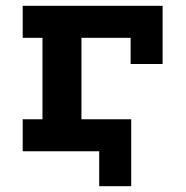

<svg xmlns="http://www.w3.org/2000/svg" viewBox="-20 -520 640 660"><path d="M58 -110H126V-390H58V-500H539V-300H429V-390H260V-110H431V120H321V0H58Z"/></svg>

Font: PT Mono
Style: Bold
Weight: 700
Monospace: yes
Designer: A.Korolkova, I.Chaeva
Foundry: ParaType Ltd
Version: Version 1.000 OFL